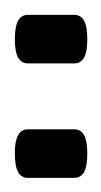

<svg xmlns="http://www.w3.org/2000/svg" viewBox="42 -780 140 265"><g transform="rotate(90 112.5 -647.0)"><path d="M191 -597Q174 -597 166 -601.5Q158 -606 158 -615V-679Q158 -688 166 -692.5Q174 -697 191 -697Q209 -697 217 -692.5Q225 -688 225 -679V-615Q225 -606 217 -601.5Q209 -597 191 -597ZM34 -597Q16 -597 8 -601.5Q0 -606 0 -615V-679Q0 -688 8 -692.5Q16 -697 34 -697Q51 -697 59 -692.5Q67 -688 67 -679V-615Q67 -606 59 -601.5Q51 -597 34 -597Z"/></g></svg>

Font: Asap Light
Style: Regular
Weight: 300
Designer: Pablo Cosgaya
Foundry: Omnibus-Type
Version: Version 3.001